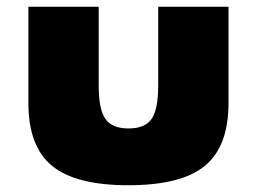

<svg xmlns="http://www.w3.org/2000/svg" viewBox="-20 -532 760 568"><path d="M360 16Q516.5 16 586.2 -41.5Q656 -99 656 -227V-512H448V-279Q448 -208.5 428.5 -180.2Q409 -152 360 -152Q311.5 -152 291.8 -180.2Q272 -208.5 272 -279V-512H64V-227Q64 -99 133.8 -41.5Q203.5 16 360 16Z"/></svg>

Font: Spartan Black
Style: Regular
Weight: 900
Designer: Matt Bailey, Mirko Velimirovic
Foundry: Matt Bailey
Version: Version 1.003; ttfautohint (v1.8.3)